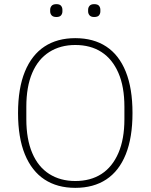

<svg xmlns="http://www.w3.org/2000/svg" viewBox="-20 -894 727 926"><path d="M343 12Q256 12 194.5 -28.5Q133 -69 100 -149.5Q67 -230 67 -349Q67 -468 100 -548.5Q133 -629 194.5 -669.5Q256 -710 343 -710Q431 -710 492.5 -669.5Q554 -629 586.5 -548.5Q619 -468 619 -349Q619 -230 586.5 -149.5Q554 -69 492.5 -28.5Q431 12 343 12ZM343 -21Q417 -21 469.5 -55Q522 -89 551 -156Q580 -223 580 -319V-379Q580 -476 551 -542.5Q522 -609 469.5 -643Q417 -677 343 -677Q271 -677 217.5 -643Q164 -609 135.5 -542.5Q107 -476 107 -379V-319Q107 -223 135.5 -156Q164 -89 217.5 -55Q271 -21 343 -21ZM252 -812Q236 -812 229 -820Q222 -828 222 -839V-847Q222 -858 229 -866Q236 -874 252 -874Q268 -874 274.5 -866Q281 -858 281 -847V-839Q281 -828 274.5 -820Q268 -812 252 -812ZM434 -812Q419 -812 412 -820Q405 -828 405 -839V-847Q405 -858 412 -866Q419 -874 434 -874Q451 -874 457.5 -866Q464 -858 464 -847V-839Q464 -828 457.5 -820Q451 -812 434 -812Z"/></svg>

Font: IBM Plex Sans ExtraLight
Style: Regular
Weight: 250
Designer: Mike Abbink, Paul van der Laan, Pieter van Rosmalen
Foundry: Bold Monday
Version: Version 3.201